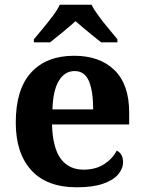

<svg xmlns="http://www.w3.org/2000/svg" viewBox="-20 -786 611 816"><path d="M306 10Q179 10 113 -62.5Q47 -135 47 -265Q47 -406 112 -477.5Q177 -549 295 -549Q404 -549 466.5 -488Q529 -427 529 -308V-257H201Q204 -157 238.5 -111Q273 -65 335 -65Q387 -65 423 -88.5Q459 -112 476 -146Q490 -139 496.5 -126.5Q503 -114 503 -97Q503 -69 482 -44.5Q461 -20 417.5 -5Q374 10 306 10ZM376 -321Q376 -398 358 -441Q340 -484 297 -484Q255 -484 230 -442.5Q205 -401 203 -321ZM124 -619Q140 -638 161.5 -664Q183 -690 203.5 -717Q224 -744 234 -766H369Q380 -744 400 -717Q420 -690 442 -664Q464 -638 479 -619V-606H410Q396 -617 376 -633Q356 -649 336 -666Q316 -683 301 -696Q279 -676 246.5 -649.5Q214 -623 193 -606H124Z"/></svg>

Font: Noto Serif Vithkuqi
Style: Regular
Weight: 400
Version: Version 1.005